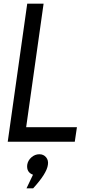

<svg xmlns="http://www.w3.org/2000/svg" viewBox="-20 -770 505 1043"><path d="M127.9 -750H216.8L122.1 -79.1H397.9L386.2 0H22ZM159.2 179.2Q123 166 127.9 125Q131.8 101.1 150.9 84.5Q169.9 67.9 193.8 67.9Q216.8 67.9 230.5 84.5Q244.1 101.1 240.2 125Q234.4 171.9 160.2 252.9H124Z"/></svg>

Font: Oakes Grotesk
Style: Italic
Weight: 400
Designer: Samuel Oakes
Foundry: Samuel Oakes
Version: Version 1.0 | wf-rip DC20170320